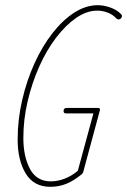

<svg xmlns="http://www.w3.org/2000/svg" viewBox="-20 -715 490 740"><path d="M174 5Q110 5 79 -46.5Q48 -98 48 -177Q48 -254 65.5 -329.5Q83 -405 113 -471Q143 -537 182.5 -587.5Q222 -638 266.5 -666.5Q311 -695 357 -695Q380 -695 405.5 -686Q431 -677 447 -660Q450 -657 450 -653Q450 -648 446 -644Q442 -640 437 -640Q432 -640 428 -644Q415 -659 395 -666.5Q375 -674 355 -674Q314 -674 273.5 -646Q233 -618 196 -569.5Q159 -521 131 -458Q103 -395 86.5 -324.5Q70 -254 70 -183Q70 -112 95.5 -64Q121 -16 176 -16Q202 -16 229.5 -26.5Q257 -37 280 -57L340 -278H234Q225 -278 225 -287Q225 -299 237 -299H358Q367 -299 365 -290L301 -53Q300 -47 292 -41Q265 -19 236.5 -7Q208 5 174 5Z"/></svg>

Font: Zen Loop
Style: Italic
Weight: 400
Italic angle: -15°
Designer: Yoshimichi Ohira
Foundry: A-1 Corp ZenFonts
Version: Version 1.000; ttfautohint (v1.8.3)